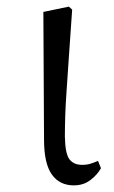

<svg xmlns="http://www.w3.org/2000/svg" viewBox="-20 -546 343 580"><path d="M203 14Q160 14 136.5 -19Q113 -52 113 -125L111 -510L188 -526L198 -517Q192 -433 188 -373Q184 -313 181 -270Q178 -227 177 -194.5Q176 -162 176 -133Q177 -81 190 -64.5Q203 -48 228 -48Q242 -48 253.5 -51.5Q265 -55 276 -60L285 -38Q274 -18 253 -2Q232 14 203 14Z"/></svg>

Font: Shippori Mincho TTF
Style: Regular
Weight: 400
Version: Version 2.100